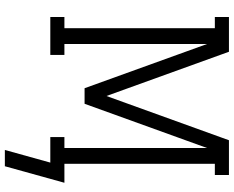

<svg xmlns="http://www.w3.org/2000/svg" viewBox="-106 -669 962 790"><g transform="rotate(90 375.0 -274.0)"><path d="M664 187H597L649 0H544V-58H589V-645L407 -141H343L161 -645V-58H206V0H50V-58H96V-677H50V-735H193L375 -231L557 -735H700V-677H654V-58H732Z"/></g></svg>

Font: Iosevka Etoile Light
Style: Regular
Weight: 300
Designer: Belleve Invis
Foundry: Belleve Invis
Version: Version 25.0.1; ttfautohint (v1.8.4)